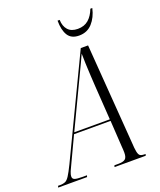

<svg xmlns="http://www.w3.org/2000/svg" viewBox="-220 -1010 928 1111"><g transform="rotate(-20 244.0 -454.5)"><path d="M-57 0 -54 -10H-40Q-22 -10 -9.5 -15.5Q3 -21 16 -41Q29 -61 50 -104L342 -714H387L433 -100Q435 -61 439 -41.5Q443 -22 451.5 -16Q460 -10 475 -10H485L482 0H290L293 -10H317Q346 -10 359 -19.5Q372 -29 372 -59Q372 -68 371.5 -77.5Q371 -87 370 -98L360 -259H135L61 -102Q51 -82 43.5 -64.5Q36 -47 36 -33Q36 -19 50 -14.5Q64 -10 96 -10H124L121 0ZM248 -496 140 -269H359L345 -479Q343 -509 341 -546.5Q339 -584 337.5 -620.5Q336 -657 336 -682Q325 -657 314 -634.5Q303 -612 288 -580Q273 -548 248 -496ZM359 -785Q311 -785 290.5 -818Q270 -851 270 -909H283Q284 -870 304.5 -847Q325 -824 365 -824Q405 -824 431 -846.5Q457 -869 472 -909H484Q472 -855 440.5 -820Q409 -785 359 -785Z"/></g></svg>

Font: Noto Serif Display ExtraCondensed Light
Style: Italic
Weight: 300
Width: 2
Italic angle: -12°
Designer: Monotype Design Team
Foundry: Monotype Imaging Inc.
Version: Version 2.009